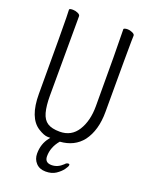

<svg xmlns="http://www.w3.org/2000/svg" viewBox="-164 -788 829 1067"><g transform="rotate(20 250.0 -254.5)"><path d="M164 117Q164 59 197 18L203 10H188Q166 10 131 -12Q60 -57 60 -198Q60 -618 58.5 -648Q57 -678 57 -695Q57 -702 78 -702Q93 -702 107.5 -695.5Q122 -689 122 -680Q122 -668 122 -639L121 -210Q121 -149 131.5 -111Q142 -73 167.5 -56.5Q193 -40 240 -40Q309 -40 345 -97.5Q381 -155 381 -242Q381 -595 378 -697Q378 -699 384 -701.5Q390 -704 402 -704Q414 -704 429 -697.5Q444 -691 444 -682Q444 -670 443 -645Q442 -620 442 -230Q442 -121 392 -54Q345 6 260 12Q221 58 221 112Q221 150 261 150Q297 150 327 121L328 120Q336 110 347 110Q354 110 354 116Q354 125 340 144Q326 163 302 179Q278 195 242 195Q206 195 185 172.5Q164 150 164 117Z"/></g></svg>

Font: Moon Stars Kai T HW Light
Style: Regular
Weight: 300
Designer: GuiWonder
Version: Version 1.101